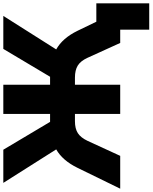

<svg xmlns="http://www.w3.org/2000/svg" viewBox="95 -844 920 1158"><g transform="rotate(-90 555.0 -265.0)"><path d="M-4 0 122 -258Q166 -348 233 -386L31 -705H231L399 -423H447V-705H623V-423H671L839 -705H1038L836 -386Q904 -348 948 -258L1003 -144H1114V175H955V0H875L785 -198Q766 -239 738.5 -256Q711 -273 666 -273H623V0H447V-273H403Q358 -273 331 -255.5Q304 -238 285 -198L194 0Z"/></g></svg>

Font: Nunito Sans Black
Style: Regular
Weight: 900
Designer: Vernon Adams
Foundry: Vernon Adams
Version: Version 3.006; ttfautohint (v1.8.3)